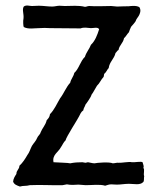

<svg xmlns="http://www.w3.org/2000/svg" viewBox="-20 -684 590 703"><path d="M504 -17C509 -21 506 -33 508 -39C504 -47 511 -63 505 -69C508 -76 504 -81 502 -90C496 -94 474 -89 463 -90C453 -93 424 -87 415 -88C406 -89 401 -86 393 -86C380 -92 334 -88 326 -86C318 -86 310 -89 302 -90C299 -90 296 -88 293 -88C289 -88 285 -90 282 -90C266 -90 251 -89 237 -86C232 -88 187 -89 176 -90C170 -117 194 -127 203 -145C209 -153 212 -163 220 -170C222 -182 265 -248 269 -257C273 -265 277 -275 285 -280C286 -289 291 -293 293 -301C298 -307 314 -330 315 -337C321 -344 333 -368 335 -370C345 -379 350 -393 359 -402C361 -405 360 -411 362 -414C369 -419 372 -429 378 -435C381 -458 398 -468 403 -490C407 -493 409 -499 414 -501C417 -519 431 -526 434 -544C441 -550 445 -559 452 -566C454 -573 457 -579 460 -586C466 -593 472 -599 477 -607C479 -616 488 -623 491 -632C492 -634 493 -638 493 -638C495 -646 494 -650 491 -657C481 -666 451 -661 451 -661C451 -661 421 -661 409 -660C402 -660 394 -662 387 -662C359 -662 334 -660 307 -662C300 -662 297 -659 291 -659C267 -665 242 -662 217 -662C210 -662 204 -663 198 -663C189 -663 181 -660 171 -660C155 -660 138 -663 122 -663C114 -663 106 -662 97 -662C88 -662 76 -667 67 -660C60 -649 68 -633 66 -616C64 -609 65 -588 67 -585C84 -576 105 -581 124 -581C137 -582 150 -582 163 -581C201 -580 238 -581 275 -580C287 -585 301 -582 313 -581C324 -581 338 -586 343 -577C336 -555 328 -534 313 -520C307 -504 296 -493 291 -476C274 -460 269 -432 252 -417C249 -403 240 -395 237 -381C222 -365 214 -342 200 -324C188 -304 179 -282 163 -266C162 -256 157 -250 151 -244C147 -226 135 -215 129 -200C127 -191 119 -187 116 -179C112 -168 103 -160 97 -150C91 -139 88 -126 80 -116C72 -102 63 -88 51 -77C51 -64 40 -61 40 -47C35 -39 29 -31 28 -19C32 -8 42 -5 53 -1C66 -5 76 -2 89 -6C133 -8 164 -5 209 -6L225 -9C239 -6 255 -7 267 -8C276 -8 285 -6 294 -6C318 -6 346 -10 365 -4C372 -6 379 -9 387 -9C394 -9 401 -8 408 -8C422 -8 437 -11 452 -11C471 -11 492 -5 504 -17Z"/></svg>

Font: FuturaRener
Style: Regular
Weight: 400
Designer: BSozoo
Foundry: BSozoo
Version: Version 1.0